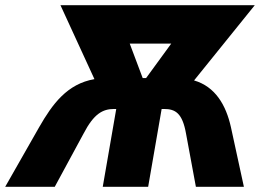

<svg xmlns="http://www.w3.org/2000/svg" viewBox="-61 -720 1010 740"><path d="M172 -700 303 -415C198 -397 141 -319 90 -230L-41 0H150L261 -205C301 -282 335 -300 379 -300H387L335 0H510L562 -300H571C615 -300 642 -284 656 -205L694 0H879L829 -230C810 -315 769 -386 687 -410L921 -700ZM439 -552H599L502 -419H489Z"/></svg>

Font: Fixel Text 20240404 ExtraBold
Style: Italic
Weight: 800
Width: 4
Italic angle: -10°
Designer: AlfaBravo + MacPaw
Foundry: Kyrylo Tkachov, Marchela Mozhyna, Serhii Makarenko, Maria Weinstein, Zakhar Kryvoshyya
Version: Version 1.211;Glyphs 3.2 (3225)